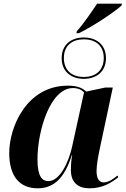

<svg xmlns="http://www.w3.org/2000/svg" viewBox="-20 -1010 682 1040"><path d="M396 -841 394 -830H407C482 -866 605 -948 638 -980L641 -990H506C477 -947 432 -880 396 -841ZM434 -583C501 -583 554 -621 554 -695C554 -769 501 -807 434 -807C367 -807 314 -769 314 -695C314 -621 367 -583 434 -583ZM434 -593C374 -593 326 -625 326 -696C326 -766 374 -797 434 -797C494 -797 542 -766 542 -696C542 -625 494 -593 434 -593ZM184 10C270 10 329 -43 369 -170H371C367 -148 364 -125 364 -88C364 -21 404 10 464 10C536 10 581 -19 621 -50L616 -59C594 -41 569 -22 541 -22C518 -22 503 -42 503 -83C503 -115 511 -158 517 -188L591 -536H551L447 -514C427 -533 399 -546 348 -546C124 -546 30 -322 30 -181C30 -58 84 10 184 10ZM242 -29C210 -29 183 -51 183 -146C183 -304 253 -533 375 -533C402 -533 423 -524 435 -509L370 -213C352 -133 305 -29 242 -29Z"/></svg>

Font: Noto Serif Display
Style: Bold Italic
Weight: 700
Italic angle: -12°
Designer: Monotype Design Team
Foundry: Monotype Imaging Inc.
Version: Version 2.009